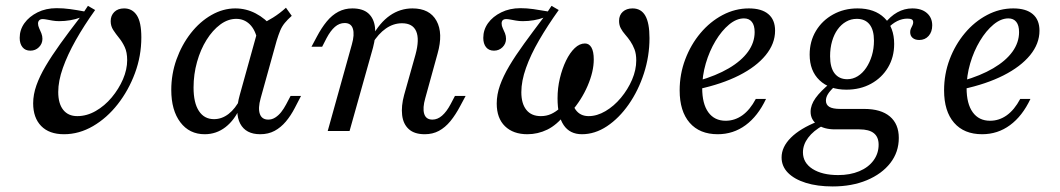

<svg xmlns="http://www.w3.org/2000/svg" viewBox="-20 -455 3684 667"><path d="M202.4 11.3Q150.8 11.3 123 -17.3Q95.2 -46 95.2 -96Q95.2 -126.6 106.5 -158.5Q117.7 -190.3 138.7 -225.8Q159.7 -261.3 189.5 -302.8Q219.4 -344.4 257.3 -393.5Q242.7 -387.9 223.8 -384.7Q204.8 -381.5 185.5 -381.5Q173.4 -381.5 162.1 -383.5Q150.8 -385.5 142.3 -387.1Q133.9 -388.7 128.2 -388.7Q120.2 -388.7 116.1 -384.3Q112.1 -379.8 112.1 -373.4Q112.1 -365.3 116.1 -356.9Q120.2 -348.4 123.8 -339.1Q127.4 -329.8 127.4 -320.2Q127.4 -303.2 115.3 -291.1Q103.2 -279 85.5 -279Q67.7 -279 58.1 -291.1Q48.4 -303.2 48.4 -323.4Q48.4 -351.6 64.9 -374.6Q81.5 -397.6 110.5 -412.1Q139.5 -426.6 176.6 -426.6Q200 -426.6 223.4 -423.4Q246.8 -420.2 272.6 -415.3L285.5 -434.7L310.5 -420.2Q271.8 -366.1 243.1 -315.3Q214.5 -264.5 198.4 -219Q182.3 -173.4 182.3 -135.5Q182.3 -95.2 199.6 -73.4Q216.9 -51.6 248.4 -51.6Q281.5 -51.6 312.5 -69.4Q343.5 -87.1 368.1 -116.5Q392.7 -146 407.3 -179.8Q421.8 -213.7 421.8 -246Q421.8 -273.4 413.3 -291.5Q404.8 -309.7 393.5 -323.4Q382.3 -337.1 373.4 -350.8Q364.5 -364.5 364.5 -381.5Q364.5 -400.8 377 -413.3Q389.5 -425.8 411.3 -425.8Q439.5 -425.8 455.2 -402Q471 -378.2 471 -325Q471 -260.5 448.8 -200.8Q426.6 -141.1 389.1 -93.1Q351.6 -45.2 303.2 -16.9Q254.8 11.3 202.4 11.3Z M691.1 11.3Q637.9 11.3 606.5 -30.2Q575 -71.8 575 -142.7Q575 -197.6 593.1 -248.4Q611.3 -299.2 642.7 -339.5Q674.2 -379.8 714.5 -402.8Q754.8 -425.8 797.6 -425.8Q834.7 -425.8 868.1 -408.5Q901.6 -391.1 929 -358.1L874.2 -316.1Q866.9 -351.6 847.6 -370.6Q828.2 -389.5 800.8 -389.5Q771.8 -389.5 745.2 -369.8Q718.5 -350 697.6 -316.5Q676.6 -283.1 664.5 -239.9Q652.4 -196.8 652.4 -150.8Q652.4 -97.6 671 -69.4Q689.5 -41.1 723.4 -41.1Q750.8 -41.1 774.2 -59.3Q797.6 -77.4 815.3 -112.1V-83.9Q795.2 -37.9 763.3 -13.3Q731.5 11.3 691.1 11.3ZM883.9 11.3Q833.9 11.3 814.5 -25.4Q795.2 -62.1 812.9 -125L880.6 -368.5Q904.8 -379 928.6 -394Q952.4 -408.9 973.4 -428.2L993.5 -400Q979 -387.1 969.4 -375.4Q959.7 -363.7 953.6 -349.2Q947.6 -334.7 941.1 -313.7L885.5 -113.7Q875.8 -79 882.7 -59.3Q889.5 -39.5 912.1 -39.5Q925 -39.5 936.3 -46.8Q947.6 -54 956.9 -65.7Q966.1 -77.4 974.2 -92.7L989.5 -121.8H1025.8L1004 -79.8Q990.3 -53.2 973 -32.7Q955.6 -12.1 933.9 -0.4Q912.1 11.3 883.9 11.3Z M1455.6 11.3Q1419.4 11.3 1400 -6.5Q1380.6 -24.2 1377 -55.2Q1373.4 -86.3 1383.9 -125L1423.4 -265.3Q1437.9 -318.5 1425.8 -346.4Q1413.7 -374.2 1376.6 -374.2Q1346.8 -374.2 1320.6 -356Q1294.4 -337.9 1272.6 -302.4L1271.8 -326.6Q1299.2 -376.6 1334.7 -401.2Q1370.2 -425.8 1412.9 -425.8Q1472.6 -425.8 1496.4 -382.7Q1520.2 -339.5 1500 -268.5L1457.3 -113.7Q1447.6 -79.8 1453.6 -59.7Q1459.7 -39.5 1482.3 -39.5Q1500 -39.5 1515.7 -53.2Q1531.5 -66.9 1545.2 -92.7L1560.5 -121.8H1597.6L1579 -87.1Q1562.9 -56.5 1544.8 -34.3Q1526.6 -12.1 1504.8 -0.4Q1483.1 11.3 1455.6 11.3ZM1118.5 0 1202.4 -300.8Q1212.1 -334.7 1206 -354.8Q1200 -375 1177.4 -375Q1158.9 -375 1143.5 -361.7Q1128.2 -348.4 1114.5 -322.6L1099.2 -292.7H1062.1L1080.6 -327.4Q1096.8 -358.1 1114.9 -380.2Q1133.1 -402.4 1155.2 -414.1Q1177.4 -425.8 1204 -425.8Q1240.3 -425.8 1259.7 -408.5Q1279 -391.1 1282.7 -360.1Q1286.3 -329 1275.8 -289.5L1194.4 0Z M2001.6 11.3Q1959.7 11.3 1938.3 -20.2Q1916.9 -51.6 1916.9 -113.7Q1916.9 -149.2 1925 -183.1Q1933.1 -216.9 1946.4 -244.4Q1959.7 -271.8 1976.6 -287.9Q1993.5 -304 2012.1 -304Q2026.6 -304 2034.7 -289.9Q2042.7 -275.8 2042.7 -248.4Q2042.7 -206.5 2021.4 -156.9Q2000 -107.3 1963.7 -66.1L1942.7 -94.4L1963.7 -139.5Q1963.7 -96.8 1979.4 -74.2Q1995.2 -51.6 2025 -51.6Q2054 -51.6 2083.5 -69Q2112.9 -86.3 2137.1 -115.3Q2161.3 -144.4 2175.8 -178.2Q2190.3 -212.1 2190.3 -245.2Q2190.3 -267.7 2184.3 -283.5Q2178.2 -299.2 2169.8 -311.7Q2161.3 -324.2 2152 -334.7Q2142.7 -345.2 2136.7 -356.5Q2130.6 -367.7 2130.6 -382.3Q2130.6 -402.4 2143.5 -414.1Q2156.5 -425.8 2177.4 -425.8Q2207.3 -425.8 2221.8 -400.4Q2236.3 -375 2236.3 -322.6Q2236.3 -259.7 2216.9 -200Q2197.6 -140.3 2164.1 -92.3Q2130.6 -44.4 2088.7 -16.5Q2046.8 11.3 2001.6 11.3ZM1812.1 11.3Q1762.9 11.3 1734.3 -16.5Q1705.6 -44.4 1705.6 -95.2Q1705.6 -126.6 1716.9 -158.5Q1728.2 -190.3 1749.2 -225.8Q1770.2 -261.3 1800.4 -302.8Q1830.6 -344.4 1867.7 -393.5Q1853.2 -387.9 1834.3 -384.7Q1815.3 -381.5 1796 -381.5Q1783.9 -381.5 1772.6 -383.5Q1761.3 -385.5 1752.8 -387.1Q1744.4 -388.7 1738.7 -388.7Q1722.6 -388.7 1722.6 -373.4Q1722.6 -365.3 1726.6 -356.9Q1730.6 -348.4 1734.3 -339.5Q1737.9 -330.6 1737.9 -320.2Q1737.9 -303.2 1725.8 -291.1Q1713.7 -279 1696 -279Q1678.2 -279 1668.5 -291.1Q1658.9 -303.2 1658.9 -323.4Q1658.9 -351.6 1675.4 -374.6Q1691.9 -397.6 1721.4 -412.1Q1750.8 -426.6 1787.9 -426.6Q1809.7 -426.6 1832.7 -423.4Q1855.6 -420.2 1883.1 -415.3L1896 -434.7L1921 -420.2Q1882.3 -366.1 1852.8 -315.3Q1823.4 -264.5 1807.3 -219Q1791.1 -173.4 1791.1 -134.7Q1791.1 -95.2 1808.5 -73.4Q1825.8 -51.6 1858.9 -51.6Q1878.2 -51.6 1894.4 -58.9Q1910.5 -66.1 1926.6 -80.6L1943.5 -58.1Q1914.5 -21 1881.5 -4.8Q1848.4 11.3 1812.1 11.3Z M2473.4 11.3Q2410.5 11.3 2375.8 -28.6Q2341.1 -68.5 2341.1 -141.1Q2341.1 -197.6 2360.5 -248.8Q2379.8 -300 2413.3 -339.9Q2446.8 -379.8 2490.3 -402.8Q2533.9 -425.8 2581.5 -425.8Q2625.8 -425.8 2649.2 -406Q2672.6 -386.3 2672.6 -348.4Q2672.6 -303.2 2639.9 -263.3Q2607.3 -223.4 2547.6 -193.1Q2487.9 -162.9 2405.6 -145.2V-174.2Q2467.7 -191.9 2511.7 -217.7Q2555.6 -243.5 2578.6 -275.4Q2601.6 -307.3 2601.6 -343.5Q2601.6 -366.9 2591.9 -379Q2582.3 -391.1 2564.5 -391.1Q2538.7 -391.1 2512.9 -369.8Q2487.1 -348.4 2465.7 -312.9Q2444.4 -277.4 2431.9 -234.7Q2419.4 -191.9 2419.4 -149.2Q2419.4 -94.4 2440.7 -64.9Q2462.1 -35.5 2500.8 -35.5Q2532.3 -35.5 2558.9 -54.4Q2585.5 -73.4 2605.6 -111.3H2641.1Q2612.9 -51.6 2570.2 -20.2Q2527.4 11.3 2473.4 11.3Z M2872.6 192.7Q2819.4 192.7 2779.4 180.2Q2739.5 167.7 2717.3 145.2Q2695.2 122.6 2695.2 91.9Q2695.2 55.6 2727.4 23.4Q2759.7 -8.9 2821 -33.1L2839.5 -19.4Q2805.6 -0.8 2787.5 23.4Q2769.4 47.6 2769.4 74.2Q2769.4 110.5 2802.8 131.9Q2836.3 153.2 2891.9 153.2Q2933.1 153.2 2964.9 139.9Q2996.8 126.6 3014.5 102.4Q3032.3 78.2 3032.3 47.6Q3032.3 21 3015.7 7.7Q2999.2 -5.6 2965.3 -5.6H2880.6Q2842.7 -5.6 2819.4 -22.2Q2796 -38.7 2796 -66.9Q2796 -90.3 2813.3 -114.5Q2830.6 -138.7 2866.1 -167.7L2882.3 -157.3Q2863.7 -140.3 2856.5 -128.6Q2849.2 -116.9 2849.2 -105.6Q2849.2 -91.1 2860.9 -83.9Q2872.6 -76.6 2899.2 -76.6H2982.3Q3040.3 -76.6 3071.4 -50.4Q3102.4 -24.2 3102.4 24.2Q3102.4 73.4 3073 111.3Q3043.5 149.2 2991.5 171Q2939.5 192.7 2872.6 192.7ZM2920.2 -143.5Q2861.3 -143.5 2827 -176.2Q2792.7 -208.9 2792.7 -265.3Q2792.7 -311.3 2814.5 -347.6Q2836.3 -383.9 2874.2 -404.8Q2912.1 -425.8 2958.9 -425.8Q3018.5 -425.8 3052.4 -392.7Q3086.3 -359.7 3086.3 -302.4Q3086.3 -256.5 3064.9 -220.6Q3043.5 -184.7 3006 -164.1Q2968.5 -143.5 2920.2 -143.5ZM2923.4 -179.8Q2942.7 -179.8 2959.7 -190.3Q2976.6 -200.8 2989.1 -219.4Q3001.6 -237.9 3008.9 -262.1Q3016.1 -286.3 3016.1 -313.7Q3016.1 -350.8 3000.8 -370.2Q2985.5 -389.5 2956.5 -389.5Q2936.3 -389.5 2919.4 -379.8Q2902.4 -370.2 2889.9 -352.8Q2877.4 -335.5 2870.6 -311.7Q2863.7 -287.9 2863.7 -259.7Q2863.7 -220.2 2879.4 -200Q2895.2 -179.8 2923.4 -179.8ZM3173.4 -316.1Q3158.9 -316.1 3150.4 -323.4Q3141.9 -330.6 3141.9 -343.5Q3141.9 -350.8 3144.8 -356.5Q3147.6 -362.1 3150 -367.3Q3152.4 -372.6 3152.4 -377.4Q3152.4 -384.7 3147.6 -387.5Q3142.7 -390.3 3132.3 -390.3Q3114.5 -390.3 3097.2 -381.9Q3079.8 -373.4 3062.9 -355.6L3052.4 -371.8Q3072.6 -398.4 3097.2 -412.1Q3121.8 -425.8 3149.2 -425.8Q3181.5 -425.8 3200 -409.7Q3218.5 -393.5 3218.5 -366.9Q3218.5 -344.4 3206 -330.2Q3193.5 -316.1 3173.4 -316.1Z M3391.9 11.3Q3329 11.3 3294.4 -28.6Q3259.7 -68.5 3259.7 -141.1Q3259.7 -197.6 3279 -248.8Q3298.4 -300 3331.9 -339.9Q3365.3 -379.8 3408.9 -402.8Q3452.4 -425.8 3500 -425.8Q3544.4 -425.8 3567.7 -406Q3591.1 -386.3 3591.1 -348.4Q3591.1 -303.2 3558.5 -263.3Q3525.8 -223.4 3466.1 -193.1Q3406.5 -162.9 3324.2 -145.2V-174.2Q3386.3 -191.9 3430.2 -217.7Q3474.2 -243.5 3497.2 -275.4Q3520.2 -307.3 3520.2 -343.5Q3520.2 -366.9 3510.5 -379Q3500.8 -391.1 3483.1 -391.1Q3457.3 -391.1 3431.5 -369.8Q3405.6 -348.4 3384.3 -312.9Q3362.9 -277.4 3350.4 -234.7Q3337.9 -191.9 3337.9 -149.2Q3337.9 -94.4 3359.3 -64.9Q3380.6 -35.5 3419.4 -35.5Q3450.8 -35.5 3477.4 -54.4Q3504 -73.4 3524.2 -111.3H3559.7Q3531.5 -51.6 3488.7 -20.2Q3446 11.3 3391.9 11.3Z"/></svg>

Font: Playfair 9pt
Style: Italic
Weight: 400
Italic angle: -15.6°
Designer: Claus Eggers Sørensen
Foundry: Claus Eggers Sørensen
Version: Version 2.001;gftools[0.9.30]